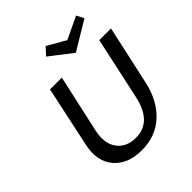

<svg xmlns="http://www.w3.org/2000/svg" viewBox="-232 -1020 1182 1182"><g transform="rotate(-45 359.0 -429.5)"><path d="M647 -818 459 -705 313 -818 357 -866 477 -797 622 -866ZM616 -658H718L633 -271Q605 -143 524.5 -68Q444 7 322 7Q200 7 138 -67.5Q76 -142 103 -264L187 -658H290L208 -288Q185 -186 227 -129.5Q269 -73 351 -73Q490 -73 528 -252Z"/></g></svg>

Font: EauTestInfant Semibold
Style: Italic
Weight: 600
Italic angle: -12°
Designer: Christian Thalmann (Catharsis Fonts)
Version: Version 0.001;PS 000.001;hotconv 1.0.88;makeotf.lib2.5.64775